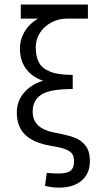

<svg xmlns="http://www.w3.org/2000/svg" viewBox="-20 -645 478 852"><path d="M370.1 -625V-562.5H72.3V-625ZM125 -150.4Q125 -111.3 149.9 -87.9Q174.8 -64.5 230.5 -54.7Q278.3 -45.9 308.6 -35.2Q338.9 -24.4 358.9 0.5Q378.9 25.4 378.9 69.3Q378.9 125 342.3 156.2Q305.7 187.5 244.1 187.5Q208 187.5 179.7 179.7L187.5 122.1Q219.7 125 240.2 125Q278.3 125 293.5 112.3Q308.6 99.6 308.6 72.3Q308.6 49.8 300.3 37.6Q292 25.4 270 17.1Q248 8.8 205.1 2Q129.9 -10.7 92.3 -46.4Q54.7 -82 54.7 -145.5Q54.7 -193.4 82 -228Q109.4 -262.7 153.8 -280.8Q198.2 -298.8 250 -298.8V-275.4Q165 -275.4 116.7 -316.9Q68.4 -358.4 68.4 -429.7Q68.4 -473.6 93.3 -511.2Q118.2 -548.8 165.5 -571.3Q212.9 -593.8 278.3 -593.8V-562.5Q239.3 -562.5 207 -544.9Q174.8 -527.3 156.7 -498.5Q138.7 -469.7 138.7 -435.5Q138.7 -394.5 152.8 -367.7Q167 -340.8 203.1 -326.7Q239.3 -312.5 302.7 -312.5V-250Q200.2 -250 162.6 -224.6Q125 -199.2 125 -150.4Z"/></svg>

Font: Sudo Var
Style: Regular
Weight: 400
Monospace: yes
Designer: Jens Kutilek
Foundry: Jens Kutilek
Version: Version 0.065;FEAKit 1.0